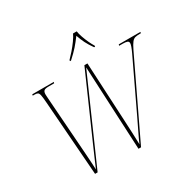

<svg xmlns="http://www.w3.org/2000/svg" viewBox="-197 -1156 1384 1367"><g transform="rotate(-30 495.0 -472.0)"><path d="M159 -615Q156 -657 152 -675.5Q148 -694 139.5 -699Q131 -704 114 -704H99L101 -714H278L275 -704H229Q201 -704 191.5 -695.5Q182 -687 182 -666Q182 -657 183 -645.5Q184 -634 185 -616L214 -214Q216 -185 218.5 -150Q221 -115 223 -81.5Q225 -48 226 -24Q241 -60 261 -105.5Q281 -151 304 -204L526 -708H551L576 -216Q578 -172 580.5 -120Q583 -68 584 -24Q599 -60 622 -106.5Q645 -153 669 -204L863 -612Q887 -663 887 -681Q887 -695 875 -699.5Q863 -704 839 -704H809L812 -714H990L988 -704H981Q958 -704 942.5 -700.5Q927 -697 914 -681Q901 -665 882 -626L583 0H562L529 -688L226 0H205ZM452 -792Q471 -811 494.5 -838Q518 -865 538.5 -893.5Q559 -922 569 -944H599Q602 -922 612 -893.5Q622 -865 634.5 -838Q647 -811 659 -792L658 -784H650Q623 -822 608.5 -851.5Q594 -881 581 -918Q553 -880 527.5 -851Q502 -822 460 -784H452Z"/></g></svg>

Font: Noto Serif Display SemiCondensed Thin
Style: Italic
Weight: 100
Width: 4
Italic angle: -12°
Designer: Monotype Design Team
Foundry: Monotype Imaging Inc.
Version: Version 2.009